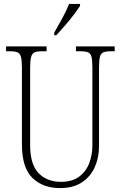

<svg xmlns="http://www.w3.org/2000/svg" viewBox="-20 -951 618 981"><path d="M287 10Q199 10 145.5 -42Q92 -94 92 -214V-607Q92 -643 87 -660.5Q82 -678 69.5 -683.5Q57 -689 33 -689H11V-714H218V-689H193Q169 -689 156.5 -683.5Q144 -678 139 -660Q134 -642 134 -605V-210Q134 -111 177 -66.5Q220 -22 291 -22Q349 -22 384.5 -48.5Q420 -75 436 -117.5Q452 -160 452 -207V-606Q452 -643 447.5 -660.5Q443 -678 430 -683.5Q417 -689 393 -689H368V-714H566V-689H545Q521 -689 508 -683.5Q495 -678 490.5 -660Q486 -642 486 -605V-205Q486 -145 464 -96.5Q442 -48 398 -19Q354 10 287 10ZM257 -784Q279 -823 299.5 -860Q320 -897 333 -931H389V-921Q378 -904 357.5 -876.5Q337 -849 312.5 -821Q288 -793 268 -771H257Z"/></svg>

Font: Noto Serif Sinhala Condensed ExtraLight
Style: Regular
Weight: 200
Width: 3
Designer: Jelle Bosma - Monotype Design Team
Foundry: Monotype Imaging Inc.
Version: Version 2.007; ttfautohint (v1.8.4.7-5d5b)